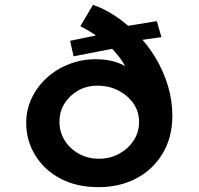

<svg xmlns="http://www.w3.org/2000/svg" viewBox="-20 -764 819 791"><path d="M386 7Q295 7 228.5 -28.5Q162 -64 125 -124.5Q88 -185 88 -258Q88 -312 110.5 -359.5Q133 -407 173 -443.5Q213 -480 265 -500Q317 -520 375 -520Q438 -520 484.5 -497.5Q531 -475 560 -436.5Q589 -398 601 -348L535 -354Q534 -393 523 -428.5Q512 -464 493 -496.5Q474 -529 447 -557.5Q420 -586 386 -610.5Q352 -635 311 -656L363 -744Q411 -728 458 -696Q505 -664 547 -621.5Q589 -579 621 -525.5Q653 -472 671.5 -412Q690 -352 690 -287Q690 -198 650 -131.5Q610 -65 541.5 -29Q473 7 386 7ZM387 -110Q434 -110 471 -130.5Q508 -151 530.5 -185Q553 -219 553 -262Q553 -303 530.5 -336.5Q508 -370 469 -390.5Q430 -411 381 -411Q337 -411 302 -391Q267 -371 246 -338Q225 -305 225 -262Q225 -220 246.5 -185.5Q268 -151 305 -130.5Q342 -110 387 -110ZM283 -532 269 -596 424 -628 480 -653 626 -677 645 -611 532 -595 489 -572Z"/></svg>

Font: Lexend Giga SemiBold
Style: Regular
Weight: 600
Designer: Bonnie Shaver-Troup, Thomas Jockin
Foundry: Lexend
Version: Version 1.007